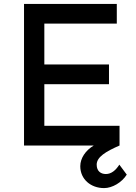

<svg xmlns="http://www.w3.org/2000/svg" viewBox="-20 -745 695 983"><path d="M513 218C555 218 604 189 629 149L591 98C572 128 549 146 522 146C498 146 475 133 475 98C475 59 521 31 592 0V-101H207V-314H538V-415H207V-624H578V-725H103V0H460C418 25 391 65 391 106C391 173 445 218 513 218Z"/></svg>

Font: Reem Kufi
Style: Regular
Weight: 400
Designer: Khaled Hosny
Version: Version 0.007